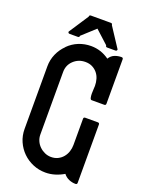

<svg xmlns="http://www.w3.org/2000/svg" viewBox="-170 -1021 827 1090"><g transform="rotate(20 244.0 -476.0)"><path d="M352 -384H428Q438 -384 438 -374V-22Q438 -12 428 -12Q407 -12 387.5 -20.5Q368 -29 355 -46Q330 -31 302 -22.5Q274 -14 245 -14Q205 -14 169.5 -29Q134 -44 107.5 -70Q81 -96 65.5 -131Q50 -166 50 -207V-585Q50 -624 65.5 -659.5Q81 -695 109 -722H108Q136 -750 171 -764Q206 -778 245 -778Q305 -778 355 -742Q367 -762 386.5 -770Q406 -778 428 -778Q438 -778 438 -768V-500Q438 -490 428 -490H352Q345 -490 342.5 -501Q340 -512 340 -526Q340 -540 341 -553.5Q342 -567 342 -572Q342 -594 336 -614Q330 -634 317.5 -649Q305 -664 287 -673Q269 -682 245 -682Q204 -682 174.5 -654.5Q145 -627 145 -585V-207Q145 -187 153 -169Q161 -151 175 -137.5Q189 -124 207 -116Q225 -108 245 -108Q268 -108 286 -117Q304 -126 316.5 -141Q329 -156 335.5 -175.5Q342 -195 342 -216V-374Q342 -384 352 -384ZM382 -801H333Q323 -801 323 -811L244 -883L165 -811Q165 -801 155 -801H106Q96 -801 96 -811L174 -930Q174 -940 184 -940H286H288H304Q314 -940 314 -930L392 -811Q392 -801 382 -801Z"/></g></svg>

Font: Kanalisirung
Style: Regular
Weight: 500
Designer: Peter Wiegel
Foundry: Peter Wiegel
Version: 1.000